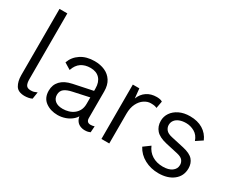

<svg xmlns="http://www.w3.org/2000/svg" viewBox="-101 -1124 1868 1529"><g transform="rotate(30 833.5 -360.0)"><path d="M160 -730V-125Q160 -89 171 -71Q182 -53 213 -53Q230 -53 241 -56Q252 -59 270 -67L260 -4Q247 3 228.5 6.5Q210 10 193 10Q133 10 110.5 -27Q88 -64 88 -122V-730Z M653 -325Q653 -382 623 -414.5Q593 -447 538 -447Q488 -447 453 -423.5Q418 -400 401 -349L342 -385Q362 -442 413.5 -476Q465 -510 540 -510Q593 -510 634.5 -491.5Q676 -473 700.5 -435Q725 -397 725 -339V-95Q725 -54 763 -54Q771 -54 781 -55.5Q791 -57 798 -60L794 -3Q786 1 773.5 4Q761 7 745 7Q719 7 697.5 -3.5Q676 -14 663.5 -36.5Q651 -59 651 -93V-107L669 -105Q658 -66 630.5 -40.5Q603 -15 567.5 -2.5Q532 10 496 10Q431 10 385 -23.5Q339 -57 339 -124Q339 -178 373.5 -214.5Q408 -251 475 -265L666 -305V-245L509 -211Q460 -201 436 -182Q412 -163 412 -128Q412 -94 436.5 -73.5Q461 -53 507 -53Q534 -53 560 -60.5Q586 -68 607 -84Q628 -100 640.5 -124.5Q653 -149 653 -183Z M895 0V-500H955L964 -412Q982 -459 1020 -484.5Q1058 -510 1111 -510Q1125 -510 1139 -507.5Q1153 -505 1163 -498L1151 -433Q1141 -438 1128.5 -440.5Q1116 -443 1094 -443Q1064 -443 1034.5 -423.5Q1005 -404 986 -366Q967 -328 967 -273V0Z M1423 10Q1353 10 1295 -21Q1237 -52 1207 -109L1267 -153Q1287 -105 1328.5 -79Q1370 -53 1428 -53Q1480 -53 1510.5 -75Q1541 -97 1541 -133Q1541 -156 1527 -174.5Q1513 -193 1474 -202L1362 -227Q1292 -243 1262 -277Q1232 -311 1232 -362Q1232 -402 1254.5 -435.5Q1277 -469 1319 -489.5Q1361 -510 1417 -510Q1487 -510 1535.5 -480.5Q1584 -451 1607 -397L1548 -358Q1532 -405 1495 -426Q1458 -447 1417 -447Q1382 -447 1356 -436.5Q1330 -426 1316.5 -407.5Q1303 -389 1303 -365Q1303 -342 1318.5 -322Q1334 -302 1375 -293L1492 -267Q1559 -252 1586 -221Q1613 -190 1613 -143Q1613 -73 1560.5 -31.5Q1508 10 1423 10Z"/></g></svg>

Font: Kantumruy Pro
Style: Regular
Weight: 400
Designer: Sovichet Tep
Foundry: Sovichet Tep
Version: Version 1.002